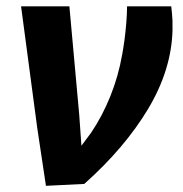

<svg xmlns="http://www.w3.org/2000/svg" viewBox="-20 -577 578 606"><path d="M125 9.5 97.5 -173.5 46.5 -557H199L230 -215.5L237 -117L267.5 -158Q303 -210.5 328.2 -273.2Q353.5 -336 365.5 -404Q369 -422.5 372.8 -450.2Q376.5 -478 378.8 -507Q381 -536 381 -557H520.5Q521 -549.5 523 -532.8Q525 -516 524.5 -482.5Q521.5 -357.5 448 -234.2Q374.5 -111 246 3.5Z"/></svg>

Font: Merriweather Sans Italic
Style: Bold
Weight: 700
Italic angle: -7.5°
Designer: Eben Sorkin
Foundry: Eben Sorkin
Version: Version 1.008; ttfautohint (v1.7.19-72a1) -l 8 -r 50 -G 200 